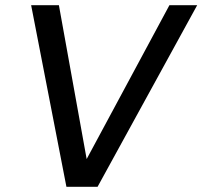

<svg xmlns="http://www.w3.org/2000/svg" viewBox="-20 -720 780 740"><path d="M236 0 100 -700H207L314 -107L633 -700H740L356 0Z"/></svg>

Font: DM Sans 24pt Medium
Style: Italic
Weight: 500
Italic angle: -10°
Designer: Colophon Foundry, Jonny Pinhorn
Foundry: Colophon Foundry
Version: Version 4.004;gftools[0.9.30]